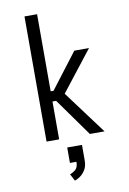

<svg xmlns="http://www.w3.org/2000/svg" viewBox="-106 -813 763 1133"><g transform="rotate(-10 275.0 -247.0)"><path d="M123.5 0V-750H199V-288H216L378 -500H466L278 -259.5L471 0H383L221 -227H199V0ZM237.5 148V55.5H326V148Q326 182.5 312.2 204.8Q298.5 227 280.2 239.5Q262 252 248.5 256L226.5 214Q240.5 210.5 258.5 196.5Q276.5 182.5 276.5 148Z"/></g></svg>

Font: Trispace SemiCondensed Light
Style: Regular
Weight: 300
Width: 4
Designer: Tyler Finck
Foundry: Etcetera Type Company
Version: Version 1.210; ttfautohint (v1.8.3)